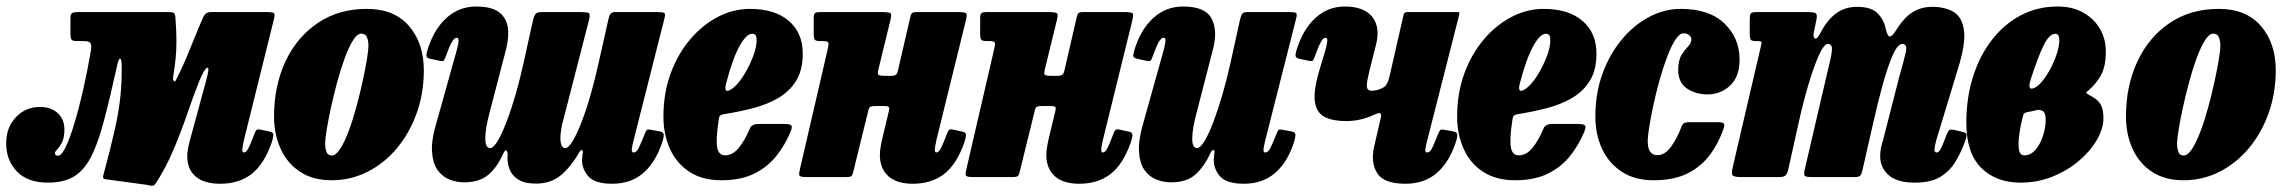

<svg xmlns="http://www.w3.org/2000/svg" viewBox="-52 -558 7198 605"><path d="M810.5 -495 717 -118Q715.5 -113 713.5 -101.8Q711.5 -90.5 711.5 -87Q711.5 -77.5 716 -77.5Q724 -77.5 731.2 -91.8Q738.5 -106 748.5 -133Q753 -145.5 756.5 -148.5Q760 -151.5 769 -149.5L799.5 -143Q810 -141 809.2 -131.5Q808.5 -122 804 -108.5Q779 -38.5 739.5 -8.8Q700 21 642.5 21Q591 21 564.5 -1.8Q538 -24.5 538 -66.5Q538 -74 540.2 -87.8Q542.5 -101.5 545.5 -112.5L597 -302Q610 -348.5 600.8 -344.5Q591.5 -340.5 577 -305Q558.5 -259.5 539 -202.2Q519.5 -145 495 -86.8Q470.5 -28.5 438 21Q433 28.5 424.2 27.2Q415.5 26 407.5 24L278.5 6.5Q273 5 272.8 1Q272.5 -3 275 -11Q297.5 -94.5 310 -151Q322.5 -207.5 327.2 -253Q332 -298.5 331.5 -348Q331.5 -372 326.8 -373.2Q322 -374.5 317 -351Q294 -247 275.2 -176.2Q256.5 -105.5 234.5 -63Q212.5 -20.5 180.5 -1.5Q148.5 17.5 99 17.5Q35.5 17.5 1.5 -17.5Q-32.5 -52.5 -32.5 -106.5Q-32.5 -156.5 -1.8 -188.8Q29 -221 73.5 -221Q109.5 -221 130.2 -201.2Q151 -181.5 151 -150Q151 -124.5 143.5 -109.8Q136 -95 128.5 -87.2Q121 -79.5 121 -76Q121 -67.5 131 -67.5Q142 -67.5 155.5 -95.8Q169 -124 183.2 -171.8Q197.5 -219.5 210.8 -278.5Q224 -337.5 234.5 -399Q237.5 -415.5 233.2 -422Q229 -428.5 214 -428.5H192.5Q177 -428.5 173.5 -433Q170 -437.5 170 -453.5V-500Q170 -514.5 175.8 -517.2Q181.5 -520 195 -520H473Q490.5 -520 495.2 -517.8Q500 -515.5 501 -500Q504 -458.5 504 -428.5Q504 -398.5 501.2 -372Q498.5 -345.5 493.5 -314.5Q492.5 -306 496 -302.5Q499.5 -299 504 -308.5Q524 -349 537 -380Q550 -411 561.5 -440.2Q573 -469.5 588.5 -504Q593 -513.5 599.2 -516.8Q605.5 -520 611.5 -520H789Q808.5 -520 811.8 -516Q815 -512 810.5 -495Z M811.5 -191Q811.5 -287 847.2 -363.8Q883 -440.5 948.8 -485.2Q1014.5 -530 1104 -530Q1190.5 -530 1237 -475.8Q1283.5 -421.5 1283.5 -336.5Q1283.5 -264.5 1261 -201.5Q1238.5 -138.5 1198.8 -91Q1159 -43.5 1106.2 -16.8Q1053.5 10 993.5 10Q933.5 10 893 -17Q852.5 -44 832 -89.8Q811.5 -135.5 811.5 -191ZM972.5 -106.5Q972.5 -90.5 976.8 -79.2Q981 -68 993.5 -68Q1006.5 -68 1020.2 -89.5Q1034 -111 1047 -145.8Q1060 -180.5 1071 -221.2Q1082 -262 1090.5 -301Q1099 -340 1104 -370.2Q1109 -400.5 1109 -413.5Q1109 -429 1104.2 -440.5Q1099.5 -452 1086.5 -452Q1073.5 -452 1060 -430.2Q1046.5 -408.5 1033.8 -373.5Q1021 -338.5 1010 -297.5Q999 -256.5 990.5 -217.2Q982 -178 977.2 -148.2Q972.5 -118.5 972.5 -106.5Z M1295 -400.5Q1315 -465.5 1354.8 -501.5Q1394.5 -537.5 1448.5 -537.5Q1502 -537.5 1525.8 -515.2Q1549.5 -493 1549.5 -454.5Q1549.5 -431 1543 -404L1491 -204.5Q1477 -152.5 1477.2 -122Q1477.5 -91.5 1492.5 -91.5Q1503 -91.5 1516.8 -114.8Q1530.5 -138 1545.2 -177Q1560 -216 1573.5 -263.2Q1587 -310.5 1597.5 -358.5L1627 -492Q1630 -505.5 1634.5 -512.8Q1639 -520 1655.5 -520H1777Q1798 -520 1803.2 -517Q1808.5 -514 1804.5 -497L1719 -164.5Q1712 -131 1714.5 -111.2Q1717 -91.5 1729.5 -91.5Q1739.5 -91.5 1753 -114.2Q1766.5 -137 1781.2 -175.2Q1796 -213.5 1809.5 -261Q1823 -308.5 1834 -358.5L1864.5 -494.5Q1867 -506 1870.8 -513Q1874.5 -520 1888.5 -520H2018Q2036 -520 2040.8 -517.5Q2045.5 -515 2042 -501L1945 -118Q1941.5 -105 1939.2 -91.2Q1937 -77.5 1944.5 -77.5Q1953.5 -77.5 1960.5 -91.5Q1967.5 -105.5 1979 -134.5Q1982.5 -144 1985.5 -147.8Q1988.5 -151.5 2002 -148.5L2026.5 -144Q2037.5 -142 2039 -136Q2040.5 -130 2037 -117Q2017 -51 1977.5 -15Q1938 21 1876.5 21Q1820.5 21 1800 -4.5Q1779.5 -30 1782.5 -61L1784.5 -77.5Q1785.5 -85 1781.2 -85.2Q1777 -85.5 1772.5 -77Q1750 -36.5 1717.8 -8Q1685.5 20.5 1637 20.5Q1600.5 20.5 1580.2 7.2Q1560 -6 1552.8 -26.8Q1545.5 -47.5 1547.5 -69Q1548 -78 1544.2 -83Q1540.5 -88 1534 -74.5Q1515 -31.5 1487 -7.5Q1459 16.5 1410 16.5Q1387.5 16.5 1365 8Q1342.5 -0.5 1327 -22Q1311.5 -43.5 1309.2 -81.5Q1307 -119.5 1325.5 -179L1387 -399Q1388.5 -405.5 1390.8 -414.5Q1393 -423.5 1393 -429.5Q1393 -439 1387 -439Q1379.5 -439 1371.5 -425Q1363.5 -411 1352 -378.5Q1349 -370.5 1346.2 -367.2Q1343.5 -364 1330.5 -367L1302.5 -373Q1292.5 -375.5 1291.8 -381.5Q1291 -387.5 1295 -400.5Z M2038.5 -191Q2038.5 -264.5 2061.2 -326.5Q2084 -388.5 2122.8 -434Q2161.5 -479.5 2210.2 -504.8Q2259 -530 2311 -530Q2389.5 -530 2433.5 -492.2Q2477.5 -454.5 2477.5 -389Q2477.5 -337.5 2456.8 -303.8Q2436 -270 2400.5 -249.2Q2365 -228.5 2320.2 -217Q2275.5 -205.5 2228 -198Q2218.5 -196 2215.8 -191.8Q2213 -187.5 2212 -175Q2203.5 -119.5 2207.8 -94Q2212 -68.5 2233 -68.5Q2256.5 -68.5 2275.8 -92Q2295 -115.5 2310.5 -152.5Q2316 -167.5 2339.5 -167.5H2416.5Q2437 -167.5 2441.2 -163Q2445.5 -158.5 2439 -142.5Q2422 -101.5 2394.5 -66.8Q2367 -32 2324.8 -11Q2282.5 10 2221.5 10Q2160.5 10 2119.8 -17Q2079 -44 2058.8 -89.5Q2038.5 -135 2038.5 -191ZM2246.5 -273.5Q2261 -280.5 2275.8 -298.8Q2290.5 -317 2303.2 -341Q2316 -365 2324 -388.8Q2332 -412.5 2332 -430Q2332.5 -439.5 2329.8 -445.5Q2327 -451.5 2318 -451.5Q2299.5 -451.5 2277.8 -411.8Q2256 -372 2236 -295Q2228.5 -265.5 2246.5 -273.5Z M2991 -491.5 2899 -118Q2898 -113 2895.8 -101.8Q2893.5 -90.5 2893.5 -87Q2893.5 -77.5 2898.5 -77.5Q2906 -77.5 2913.2 -91.8Q2920.5 -106 2930.5 -133Q2935 -145.5 2938.5 -148.5Q2942 -151.5 2951.5 -149.5L2981.5 -143Q2992.5 -141 2991.8 -131.5Q2991 -122 2986.5 -108.5Q2961.5 -38.5 2921.8 -8.8Q2882 21 2824.5 21Q2773 21 2746.8 -3.2Q2720.5 -27.5 2720.5 -69.5Q2720.5 -82 2723.5 -99Q2726.5 -116 2729.5 -127L2749 -208.5Q2751.5 -219 2748 -221.5Q2744.5 -224 2731.5 -224H2709Q2696.5 -224 2691.2 -221.8Q2686 -219.5 2684 -209L2636.5 -16Q2634 -5 2629.8 -2.5Q2625.5 0 2611.5 0H2488.5Q2467.5 0 2466.5 -6.5Q2465.5 -13 2469.5 -29L2556 -402.5Q2560 -419 2558 -423.8Q2556 -428.5 2542 -428.5H2534.5Q2519.5 -428.5 2515.8 -432.5Q2512 -436.5 2512 -452V-500.5Q2512 -514 2516.5 -517Q2521 -520 2534 -520H2728.5Q2751.5 -520 2754.8 -515.5Q2758 -511 2753 -491.5L2716 -340Q2712.5 -326 2715.8 -322.5Q2719 -319 2738 -319H2754Q2767.5 -319 2771.8 -323.2Q2776 -327.5 2778 -338L2815.5 -500.5Q2818 -512.5 2821.2 -516.2Q2824.5 -520 2837.5 -520H2966Q2989.5 -520 2992.8 -515.5Q2996 -511 2991 -491.5Z M3515.5 -491.5 3423.5 -118Q3422.5 -113 3420.2 -101.8Q3418 -90.5 3418 -87Q3418 -77.5 3423 -77.5Q3430.5 -77.5 3437.8 -91.8Q3445 -106 3455 -133Q3459.5 -145.5 3463 -148.5Q3466.5 -151.5 3476 -149.5L3506 -143Q3517 -141 3516.2 -131.5Q3515.5 -122 3511 -108.5Q3486 -38.5 3446.2 -8.8Q3406.5 21 3349 21Q3297.5 21 3271.2 -3.2Q3245 -27.5 3245 -69.5Q3245 -82 3248 -99Q3251 -116 3254 -127L3273.5 -208.5Q3276 -219 3272.5 -221.5Q3269 -224 3256 -224H3233.5Q3221 -224 3215.8 -221.8Q3210.5 -219.5 3208.5 -209L3161 -16Q3158.5 -5 3154.2 -2.5Q3150 0 3136 0H3013Q2992 0 2991 -6.5Q2990 -13 2994 -29L3080.5 -402.5Q3084.5 -419 3082.5 -423.8Q3080.5 -428.5 3066.5 -428.5H3059Q3044 -428.5 3040.2 -432.5Q3036.5 -436.5 3036.5 -452V-500.5Q3036.5 -514 3041 -517Q3045.5 -520 3058.5 -520H3253Q3276 -520 3279.2 -515.5Q3282.5 -511 3277.5 -491.5L3240.5 -340Q3237 -326 3240.2 -322.5Q3243.5 -319 3262.5 -319H3278.5Q3292 -319 3296.2 -323.2Q3300.5 -327.5 3302.5 -338L3340 -500.5Q3342.5 -512.5 3345.8 -516.2Q3349 -520 3362 -520H3490.5Q3514 -520 3517.2 -515.5Q3520.5 -511 3515.5 -491.5Z M3522.5 -400.5Q3542.5 -465.5 3582.2 -501.5Q3622 -537.5 3676 -537.5Q3745.5 -537.5 3765.5 -500Q3785.5 -462.5 3770.5 -404L3719 -204.5Q3705 -152.5 3704.8 -122Q3704.5 -91.5 3720 -91.5Q3730.5 -91.5 3744 -114.2Q3757.5 -137 3772 -175.2Q3786.5 -213.5 3800.2 -261Q3814 -308.5 3825 -358.5L3855 -494.5Q3857.5 -506 3861.2 -513Q3865 -520 3879 -520H4008.5Q4026.5 -520 4031.2 -517.5Q4036 -515 4032.5 -501L3935.5 -118Q3932 -105 3929.8 -91.2Q3927.5 -77.5 3935 -77.5Q3944 -77.5 3951 -91.5Q3958 -105.5 3969.5 -134.5Q3973 -144 3976 -147.8Q3979 -151.5 3992.5 -148.5L4017 -144Q4028 -142 4029.5 -136Q4031 -130 4027.5 -117Q4008 -51 3968.2 -15Q3928.5 21 3867 21Q3811 21 3790.5 -4.5Q3770 -30 3773 -61L3775 -77.5Q3776 -85 3771.5 -85.2Q3767 -85.5 3763 -77Q3742.5 -33 3715 -8.2Q3687.5 16.5 3638 16.5Q3615 16.5 3592.5 8Q3570 -0.5 3554.5 -22Q3539 -43.5 3537 -81.5Q3535 -119.5 3553 -179L3614.5 -399Q3617.5 -410 3620 -424.5Q3622.5 -439 3614.5 -439Q3607 -439 3599 -425Q3591 -411 3579.5 -378.5Q3576.5 -370.5 3573.8 -367.2Q3571 -364 3558 -367L3530 -373Q3520 -375.5 3519.2 -381.5Q3518.5 -387.5 3522.5 -400.5Z M4033.5 -400.5Q4053.5 -465.5 4093 -501.5Q4132.5 -537.5 4185.5 -537.5Q4246.5 -537.5 4272.5 -504.2Q4298.5 -471 4283 -413.5L4272 -370Q4261 -328 4257 -307Q4253 -286 4256.5 -279Q4260 -272 4271 -272Q4276 -272 4287 -274.2Q4298 -276.5 4309.5 -284Q4320.5 -291.5 4326 -315.5L4371 -512.5Q4372.5 -520 4383 -520H4537.5Q4545 -520 4546.2 -518.8Q4547.5 -517.5 4546 -511.5L4445 -114.5Q4441.5 -101.5 4439.5 -89.5Q4437.5 -77.5 4445 -77.5Q4454 -77.5 4460.8 -91.5Q4467.5 -105.5 4479 -134.5Q4483 -144 4486 -147.8Q4489 -151.5 4502.5 -148.5L4527 -144Q4538 -142 4539.5 -136Q4541 -130 4537.5 -117Q4517.5 -51 4477.8 -15Q4438 21 4376.5 21Q4309 21 4288 -11.8Q4267 -44.5 4277.5 -94L4299 -187Q4303.5 -207 4286.5 -200Q4265.5 -190 4241.5 -183.2Q4217.5 -176.5 4189 -176.5Q4148 -176.5 4122.5 -189.2Q4097 -202 4091.5 -236.5Q4086 -271 4105.5 -337L4124 -399Q4128 -412 4130 -425.5Q4132 -439 4124.5 -439Q4117.5 -439 4109.8 -425Q4102 -411 4090.5 -378.5Q4087.5 -370.5 4084.8 -367.2Q4082 -364 4069.5 -367L4041 -373Q4031.5 -375.5 4030.5 -381.5Q4029.5 -387.5 4033.5 -400.5Z M4539.5 -191Q4539.5 -264.5 4562.2 -326.5Q4585 -388.5 4623.8 -434Q4662.5 -479.5 4711.2 -504.8Q4760 -530 4812 -530Q4890.5 -530 4934.5 -492.2Q4978.5 -454.5 4978.5 -389Q4978.5 -337.5 4957.8 -303.8Q4937 -270 4901.5 -249.2Q4866 -228.5 4821.2 -217Q4776.5 -205.5 4729 -198Q4719.5 -196 4716.8 -191.8Q4714 -187.5 4713 -175Q4704.5 -119.5 4708.8 -94Q4713 -68.5 4734 -68.5Q4757.5 -68.5 4776.8 -92Q4796 -115.5 4811.5 -152.5Q4817 -167.5 4840.5 -167.5H4917.5Q4938 -167.5 4942.2 -163Q4946.5 -158.5 4940 -142.5Q4923 -101.5 4895.5 -66.8Q4868 -32 4825.8 -11Q4783.5 10 4722.5 10Q4661.5 10 4620.8 -17Q4580 -44 4559.8 -89.5Q4539.5 -135 4539.5 -191ZM4747.5 -273.5Q4762 -280.5 4776.8 -298.8Q4791.5 -317 4804.2 -341Q4817 -365 4825 -388.8Q4833 -412.5 4833 -430Q4833.5 -439.5 4830.8 -445.5Q4828 -451.5 4819 -451.5Q4800.5 -451.5 4778.8 -411.8Q4757 -372 4737 -295Q4729.5 -265.5 4747.5 -273.5Z M5429.5 -370.5Q5429.5 -316 5399.5 -288.2Q5369.5 -260.5 5328 -260.5Q5291.5 -260.5 5263.8 -279Q5236 -297.5 5236 -339Q5236.5 -369 5247 -385.5Q5257.5 -402 5267.5 -412.2Q5277.5 -422.5 5277.5 -433Q5277.5 -441.5 5270.8 -447.2Q5264 -453 5253 -453Q5240 -453 5226.8 -432.2Q5213.5 -411.5 5200.8 -377.8Q5188 -344 5177 -304.2Q5166 -264.5 5157.8 -226.2Q5149.5 -188 5144.8 -158Q5140 -128 5140 -114Q5140 -89.5 5148.2 -79.2Q5156.5 -69 5170 -69Q5194.5 -69 5213.8 -96Q5233 -123 5245.5 -156.5Q5248.5 -165.5 5253.5 -169.2Q5258.5 -173 5272.5 -173H5360Q5375.5 -173 5379.5 -169.2Q5383.5 -165.5 5379 -152.5Q5364 -108.5 5337 -71.5Q5310 -34.5 5266.8 -12.2Q5223.5 10 5158.5 10Q5099 10 5058 -17Q5017 -44 4996 -89.5Q4975 -135 4975 -191Q4975 -263 4997.2 -324.8Q5019.5 -386.5 5057.5 -432.5Q5095.5 -478.5 5143.8 -504.2Q5192 -530 5243.5 -530Q5334 -530 5381.8 -484Q5429.5 -438 5429.5 -370.5Z M5483.5 -520H5644.5Q5661.5 -520 5668.2 -516.8Q5675 -513.5 5672 -498L5663.5 -455.5Q5660.5 -441 5666.8 -437Q5673 -433 5683.5 -453Q5705 -494.5 5733.2 -515.5Q5761.5 -536.5 5800 -536.5Q5843.5 -536.5 5863.8 -516.5Q5884 -496.5 5890 -467.5Q5895.5 -443.5 5902.5 -443Q5909.5 -442.5 5921.5 -461Q5946.5 -501.5 5973.8 -519Q6001 -536.5 6037 -536.5Q6076 -536.5 6103.2 -520.8Q6130.5 -505 6136.5 -462.8Q6142.5 -420.5 6117.5 -341L6049.5 -117Q6047 -108.5 6045.2 -99.2Q6043.5 -90 6043.5 -87Q6043.5 -77.5 6050.5 -77.5Q6058 -77.5 6065 -92.2Q6072 -107 6081.5 -133Q6086 -144.5 6090 -147.8Q6094 -151 6106.5 -148.5L6128 -143.5Q6143 -140.5 6144.5 -135.2Q6146 -130 6139.5 -111Q6126 -74.5 6107.8 -45.5Q6089.5 -16.5 6060 0.5Q6030.5 17.5 5982 17.5Q5926.5 17.5 5899.5 -6Q5872.5 -29.5 5872.5 -66.5Q5872.5 -79 5875.2 -92.2Q5878 -105.5 5881.5 -116L5932.5 -315.5Q5947.5 -367.5 5953.2 -393.5Q5959 -419.5 5942.5 -419.5Q5927.5 -419.5 5911.8 -383.5Q5896 -347.5 5880 -289.5Q5864 -231.5 5849.5 -166L5816.5 -21Q5814 -9.5 5809.8 -4.8Q5805.5 0 5791.5 0H5656Q5636.5 0 5634 -5.2Q5631.5 -10.5 5635.5 -27L5707.5 -336Q5719.5 -383 5720.5 -401.2Q5721.5 -419.5 5707.5 -419.5Q5695.5 -419.5 5679.5 -384.2Q5663.5 -349 5646.5 -291.8Q5629.5 -234.5 5615 -168.5L5583 -24.5Q5580 -11.5 5574.8 -5.8Q5569.5 0 5553 0H5436Q5410.5 0 5407 -6.2Q5403.5 -12.5 5408 -31.5L5494 -401Q5498 -418 5499 -423.2Q5500 -428.5 5486 -428.5H5482Q5469.5 -428.5 5465.5 -432Q5461.5 -435.5 5461.5 -453V-495Q5461.5 -510.5 5464.5 -515.2Q5467.5 -520 5483.5 -520Z M6144 -171.5Q6144 -249.5 6165 -316Q6186 -382.5 6224.5 -432.2Q6263 -482 6315.8 -509.8Q6368.5 -537.5 6432 -537.5Q6478 -537.5 6512 -518.5Q6546 -499.5 6564.8 -467.5Q6583.5 -435.5 6583.5 -396.5Q6583.5 -349.5 6569 -322.5Q6554.5 -295.5 6531.5 -275.5Q6520.5 -266.5 6521.8 -264.8Q6523 -263 6540.5 -253.5Q6559.5 -243 6567.8 -227.8Q6576 -212.5 6576 -185.5Q6576 -153 6555.5 -117.5Q6535 -82 6499.2 -51.5Q6463.5 -21 6416.2 -1.8Q6369 17.5 6315 17.5Q6238 17.5 6191 -29Q6144 -75.5 6144 -171.5ZM6358 -281Q6370.5 -286 6384.2 -303.2Q6398 -320.5 6410 -343.5Q6422 -366.5 6429.5 -390Q6437 -413.5 6437 -431Q6437 -451.5 6424.5 -451.5Q6405.5 -451.5 6388 -416Q6370.5 -380.5 6347.5 -310Q6334.5 -270 6358 -281ZM6363.5 -210.5Q6356 -208.5 6349 -207.2Q6342 -206 6335 -204.5Q6326 -202.5 6324 -197Q6322 -191.5 6319 -178.5Q6314 -157.5 6310.5 -131.8Q6307 -106 6309.8 -87.2Q6312.5 -68.5 6326.5 -68.5Q6347.5 -68.5 6362.8 -87Q6378 -105.5 6386 -131.5Q6394 -157.5 6394 -180Q6394 -202 6386 -207.5Q6375 -214.5 6363.5 -210.5Z M6647 -191Q6647 -287 6682.8 -363.8Q6718.5 -440.5 6784.2 -485.2Q6850 -530 6939.5 -530Q7026 -530 7072.5 -475.8Q7119 -421.5 7119 -336.5Q7119 -264.5 7096.5 -201.5Q7074 -138.5 7034.2 -91Q6994.5 -43.5 6941.8 -16.8Q6889 10 6829 10Q6769 10 6728.5 -17Q6688 -44 6667.5 -89.8Q6647 -135.5 6647 -191ZM6808 -106.5Q6808 -90.5 6812.2 -79.2Q6816.5 -68 6829 -68Q6842 -68 6855.8 -89.5Q6869.5 -111 6882.5 -145.8Q6895.5 -180.5 6906.5 -221.2Q6917.5 -262 6926 -301Q6934.5 -340 6939.5 -370.2Q6944.5 -400.5 6944.5 -413.5Q6944.5 -429 6939.8 -440.5Q6935 -452 6922 -452Q6909 -452 6895.5 -430.2Q6882 -408.5 6869.2 -373.5Q6856.5 -338.5 6845.5 -297.5Q6834.5 -256.5 6826 -217.2Q6817.5 -178 6812.8 -148.2Q6808 -118.5 6808 -106.5Z"/></svg>

Font: Besley* Condensed Heavy
Style: Italic
Weight: 800
Width: 3
Italic angle: -13°
Designer: Owen Earl
Foundry: indestructible type*
Version: Version 3.000; ttfautohint (v1.8.3)